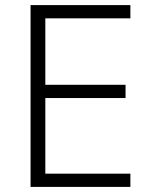

<svg xmlns="http://www.w3.org/2000/svg" viewBox="-20 -734 593 754"><path d="M492 0H100V-714H492V-662H158V-401H473V-349H158V-52H492Z"/></svg>

Font: Noto Sans Thai Light
Style: Regular
Weight: 300
Designer: Monotype Design Team
Foundry: Monotype Imaging Inc.
Version: Version 2.001